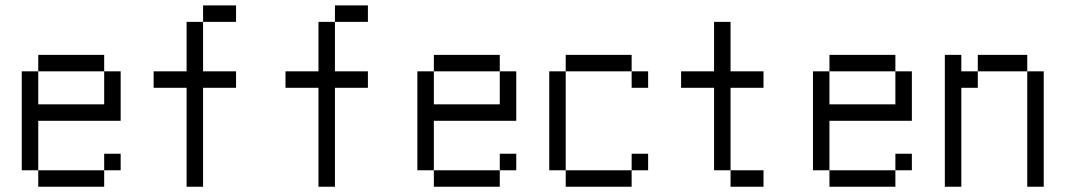

<svg xmlns="http://www.w3.org/2000/svg" viewBox="-20 -708 4040 728"><path d="M437.5 -62.5V-125H375V-62.5H125V0H375V-62.5ZM125 -62.5V-250H437.5V-437.5H375Q375 -437.5 375 -312.5H125Q125 -312.5 125 -437.5H62.5Q62.5 -437.5 62.5 -62.5ZM125 -437.5H375V-500H125Z M875 -375V-437.5H750V-625H687.5V-437.5H562.5V-375H687.5Q687.5 -375 687.5 0H750Q750 0 750 -375ZM875 -625V-687.5H750V-625Z M1375 -375V-437.5H1250V-625H1187.5V-437.5H1062.5V-375H1187.5Q1187.5 -375 1187.5 0H1250Q1250 0 1250 -375ZM1375 -625V-687.5H1250V-625Z M1937.5 -62.5V-125H1875V-62.5H1625V0H1875V-62.5ZM1625 -62.5V-250H1937.5V-437.5H1875Q1875 -437.5 1875 -312.5H1625Q1625 -312.5 1625 -437.5H1562.5Q1562.5 -437.5 1562.5 -62.5ZM1625 -437.5H1875V-500H1625Z M2437.5 -62.5V-125H2375V-62.5H2125V0H2375V-62.5ZM2437.5 -375V-437.5H2375V-375ZM2125 -62.5Q2125 -62.5 2125 -437.5H2062.5Q2062.5 -437.5 2062.5 -62.5ZM2125 -437.5H2375V-500H2125Z M2875 0V-62.5H2750V0ZM2875 -375V-437.5H2750V-625H2687.5V-437.5H2562.5V-375H2687.5V-62.5H2750V-375Z M3437.5 -62.5V-125H3375V-62.5H3125V0H3375V-62.5ZM3125 -62.5V-250H3437.5V-437.5H3375Q3375 -437.5 3375 -312.5H3125Q3125 -312.5 3125 -437.5H3062.5Q3062.5 -437.5 3062.5 -62.5ZM3125 -437.5H3375V-500H3125Z M3562.5 -500Q3562.5 -500 3562.5 0H3625Q3625 0 3625 -375H3687.5V-437.5H3625V-500ZM3875 -437.5V0H3937.5V-437.5ZM3687.5 -437.5H3875V-500H3687.5Z"/></svg>

Font: Unifont
Style: Regular
Weight: 500
Version: Version 13.0.05